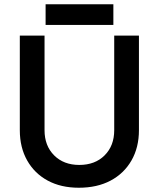

<svg xmlns="http://www.w3.org/2000/svg" viewBox="-20 -867 745 901"><path d="M350 14Q266 14 204 -19.5Q142 -53 107.5 -114Q73 -175 73 -256V-700H189V-256Q189 -183 234 -138Q279 -93 352 -93Q426 -93 471 -138Q516 -183 516 -256V-700H632V-256Q632 -175 597 -114Q562 -53 499 -19.5Q436 14 350 14ZM194 -750V-847H512V-750Z"/></svg>

Font: Figtree SemiBold
Style: Regular
Weight: 600
Designer: Erik Kennedy
Foundry: Erik Kennedy
Version: Version 2.001; ttfautohint (v1.8.4.7-5d5b);gftools[0.9.27]